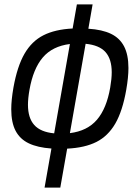

<svg xmlns="http://www.w3.org/2000/svg" viewBox="-20 -680 640 879"><path d="M215.5 0Q152 -4.5 111.8 -23.8Q71.5 -43 51.5 -81Q31.5 -119 31.5 -180Q31.5 -221.5 41.5 -279Q59 -376.5 92.2 -434Q125.5 -491.5 178.8 -518.5Q232 -545.5 312.5 -549.5L332 -660H404L384.5 -548.5Q448 -544.5 488 -525.2Q528 -506 548 -467.8Q568 -429.5 568 -368.5Q568 -326.5 558 -269Q541 -171.5 507.8 -114.2Q474.5 -57 421.5 -30.2Q368.5 -3.5 287.5 0.5L256 179H184ZM108 -200.5Q108 -140 136.8 -107.8Q165.5 -75.5 228 -69.5L300 -478.5Q220 -468.5 176 -417Q132 -365.5 115 -269Q108 -229.5 108 -200.5ZM484.5 -279Q491.5 -319.5 491.5 -349Q491.5 -409.5 463 -441.5Q434.5 -473.5 372 -479.5L300 -70.5Q380 -80.5 424 -132Q468 -183.5 484.5 -279Z"/></svg>

Font: JuliaMono Light
Style: Italic
Weight: 300
Italic angle: -9°
Monospace: yes
Designer: cormullion
Foundry: corm
Version: Version 0.054; ttfautohint (v1.8.4)